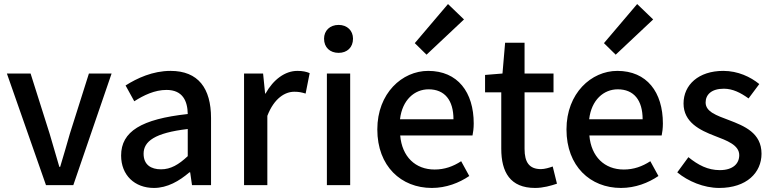

<svg xmlns="http://www.w3.org/2000/svg" viewBox="-20 -914 3815 948"><path d="M207 0H342L531 -551H419L325 -254C310 -200 293 -144 277 -90H273C257 -144 241 -200 225 -254L131 -551H14Z M740 14C806 14 865 -20 915 -63H919L928 0H1022V-331C1022 -478 959 -564 822 -564C734 -564 657 -528 600 -492L643 -414C690 -444 744 -470 802 -470C883 -470 906 -414 907 -351C678 -326 578 -265 578 -146C578 -49 645 14 740 14ZM775 -78C726 -78 689 -100 689 -155C689 -216 744 -258 907 -277V-143C862 -101 823 -78 775 -78Z M1185 0H1300V-342C1334 -430 1388 -461 1433 -461C1456 -461 1469 -458 1489 -452L1509 -553C1492 -560 1475 -564 1448 -564C1388 -564 1330 -522 1291 -452H1289L1279 -551H1185Z M1594 0H1709V-551H1594ZM1652 -653C1694 -653 1723 -680 1723 -723C1723 -763 1694 -791 1652 -791C1609 -791 1580 -763 1580 -723C1580 -680 1609 -653 1652 -653Z M2112 14C2183 14 2247 -11 2297 -45L2257 -118C2217 -92 2175 -77 2126 -77C2031 -77 1965 -140 1956 -245H2313C2316 -259 2319 -281 2319 -304C2319 -459 2240 -564 2094 -564C1966 -564 1843 -454 1843 -275C1843 -93 1961 14 2112 14ZM1955 -325C1966 -421 2027 -473 2096 -473C2176 -473 2219 -419 2219 -325ZM2086 -644 2271 -818 2192 -894 2028 -701Z M2622 14C2662 14 2700 3 2730 -7L2709 -92C2693 -86 2669 -79 2651 -79C2593 -79 2570 -113 2570 -179V-458H2713V-551H2570V-703H2474L2461 -551L2375 -544V-458H2455V-180C2455 -64 2499 14 2622 14Z M3046 14C3117 14 3181 -11 3231 -45L3191 -118C3151 -92 3109 -77 3060 -77C2965 -77 2899 -140 2890 -245H3247C3250 -259 3253 -281 3253 -304C3253 -459 3174 -564 3028 -564C2900 -564 2777 -454 2777 -275C2777 -93 2895 14 3046 14ZM2889 -325C2900 -421 2961 -473 3030 -473C3110 -473 3153 -419 3153 -325ZM3020 -644 3205 -818 3126 -894 2962 -701Z M3531 14C3667 14 3740 -62 3740 -155C3740 -258 3655 -292 3579 -321C3518 -344 3464 -362 3464 -408C3464 -446 3492 -476 3554 -476C3598 -476 3637 -456 3676 -428L3729 -499C3686 -534 3624 -564 3551 -564C3429 -564 3355 -495 3355 -403C3355 -310 3436 -271 3509 -243C3569 -220 3630 -198 3630 -148C3630 -106 3599 -74 3534 -74C3475 -74 3427 -99 3379 -138L3324 -63C3377 -19 3455 14 3531 14Z"/></svg>

Font: Noto Sans JP Medium
Style: Regular
Weight: 500
Designer: Ryoko NISHIZUKA 西塚涼子 (kana, bopomofo & ideographs); Paul D. Hunt (Latin, Greek & Cyrillic); Sandoll Communications 산돌커뮤니
Foundry: Adobe
Version: Version 2.004;hotconv 1.0.118;makeotfexe 2.5.65603